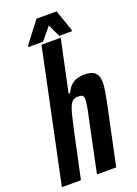

<svg xmlns="http://www.w3.org/2000/svg" viewBox="-174 -947 721 1013"><g transform="rotate(-20 186.0 -440.5)"><path d="M-10 0 146 -743H254L192 -451H200Q212 -477 227.5 -491.5Q243 -506 262 -512Q281 -518 301 -518Q331 -518 348.5 -510.5Q366 -503 374 -486.5Q382 -470 382 -443Q382 -427 378 -401.5Q374 -376 368 -345L295 0H187L247 -287Q257 -331 261 -356Q265 -381 265 -393Q265 -411 257.5 -415.5Q250 -420 232 -420Q217 -420 206 -413Q195 -406 187 -389Q179 -372 171.5 -342.5Q164 -313 154 -267L97 0ZM77 -755 78 -763 168 -881H281L322 -763L321 -755H250L217 -825L159 -755Z"/></g></svg>

Font: Saira ExtraCondensed
Style: Bold Italic
Weight: 700
Width: 2
Italic angle: -12°
Designer: Hector Gatti with collaboration of the Omnibus-Type team
Foundry: Omnibus-Type
Version: Version 1.101